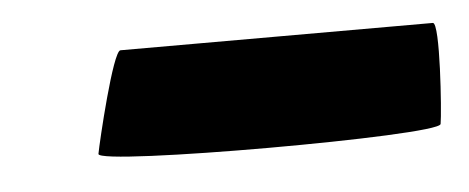

<svg xmlns="http://www.w3.org/2000/svg" viewBox="-25 -394 440 180"><g transform="rotate(-5 194.5 -304.5)"><path d="M63 -261C61 -250 383 -250 385 -261C387 -272 393 -356 386 -356H92C85 -356 65 -272 63 -261Z"/></g></svg>

Font: Ampere
Style: SCUltCndIta
Weight: 400
Version: Version 1